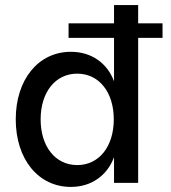

<svg xmlns="http://www.w3.org/2000/svg" viewBox="-20 -720 675 756"><path d="M250 -571H429V-400C402 -472 340 -516 259 -516C131 -516 42 -407 42 -250C42 -93 131 16 259 16C340 16 402 -29 429 -101V0H524V-571H620V-628H524V-700H429V-628H250ZM284 -70C198 -70 140 -143 140 -250C140 -357 198 -430 284 -430C370 -430 428 -357 428 -250C428 -143 370 -70 284 -70Z"/></svg>

Font: Uncut Sans Medium
Style: Regular
Weight: 500
Designer: Kasper Nordkvist
Foundry: UNCUT.wtf
Version: Version 1.304;Glyphs 3.2 (3246)